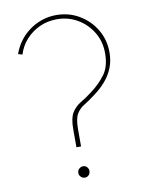

<svg xmlns="http://www.w3.org/2000/svg" viewBox="-81 -790 614 814"><g transform="rotate(-10 226.5 -383.0)"><path d="M205 -166V-245Q205 -292 219.5 -315Q234 -338 257 -351.5Q280 -365 305 -384Q344 -413 369 -447Q394 -481 394 -538Q394 -588 370 -628Q346 -668 306 -691.5Q266 -715 217 -715Q177 -715 143 -699.5Q109 -684 84 -656.5Q59 -629 48 -593L30 -598Q40 -627 57.5 -651Q75 -675 99.5 -693.5Q124 -712 154 -722.5Q184 -733 217 -733Q272 -733 316.5 -706.5Q361 -680 387 -636Q413 -592 413 -538Q413 -502 401 -472Q389 -442 367.5 -417Q346 -392 317 -371Q291 -351 270 -338.5Q249 -326 237 -305.5Q225 -285 225 -241V-166ZM219 -33Q209 -33 201.5 -40Q194 -47 194 -58Q194 -68 201.5 -75Q209 -82 219 -82Q228 -82 235 -75Q242 -68 242 -58Q242 -47 235 -40Q228 -33 219 -33Z"/></g></svg>

Font: Josefin Sans Thin Thin
Style: Regular
Weight: 250
Version: Version 2.001